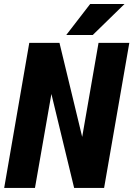

<svg xmlns="http://www.w3.org/2000/svg" viewBox="-20 -921 654 941"><path d="M613.8 -710.9 490.2 0H343.3L231.9 -460.4L151.4 0H0.5L123.5 -710.9H271.5L382.8 -250L462.9 -710.9ZM304.7 -749.5 421.9 -901.4H590.3L434.6 -749.5Z"/></svg>

Font: Roboto Condensed ExtraBold
Style: Italic
Weight: 800
Italic angle: -12°
Designer: Christian Robertson
Foundry: Google
Version: Version 3.008; 2023